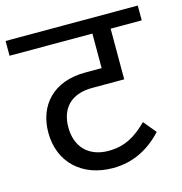

<svg xmlns="http://www.w3.org/2000/svg" viewBox="-121 -781 809 853"><g transform="rotate(-15 284.0 -354.5)"><path d="M361 -621V-462H285C139 -462 58 -372 58 -246C58 -110 154 -20 296 -20C388 -20 463 -59 524 -125L476 -183C423 -130 372 -99 296 -99C208 -99 150 -153 150 -246C150 -330 197 -388 298 -388H445V-621H588V-689H-20V-621Z"/></g></svg>

Font: FiraGO Unicode
Style: Regular
Weight: 400
Designer: bBox Type
Foundry: bBox Type GmbH
Version: Version 1.001;PS 001.001;hotconv 1.0.88;makeotf.lib2.5.64775